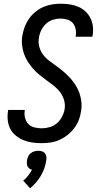

<svg xmlns="http://www.w3.org/2000/svg" viewBox="-20 -763 540 1034"><path d="M203 8Q178 8 153.5 4.5Q129 1 107 -8Q85 -17 66 -32Q47 -47 36 -68Q25 -89 22 -113.5Q19 -138 23 -164L24 -171H114L113 -167Q110 -147 115 -128Q120 -109 132.5 -95.5Q145 -82 164.5 -77Q184 -72 204 -72Q225 -72 246.5 -78Q268 -84 285 -98Q302 -112 313 -132.5Q324 -153 328 -174Q332 -200 325 -224Q318 -248 303.5 -267Q289 -286 270 -301Q251 -316 231.5 -330Q212 -344 193.5 -359Q175 -374 159 -392Q143 -410 130 -430.5Q117 -451 109 -474Q101 -497 98.5 -522.5Q96 -548 101 -574Q105 -597 113.5 -619.5Q122 -642 136.5 -662.5Q151 -683 170.5 -699Q190 -715 212.5 -725Q235 -735 259 -739Q283 -743 306 -743Q331 -743 355 -739.5Q379 -736 400.5 -727Q422 -718 439 -702.5Q456 -687 466.5 -666.5Q477 -646 480 -622Q483 -598 479 -573L477 -565H387L388 -570Q391 -589 387 -607.5Q383 -626 372 -639Q361 -652 342.5 -657.5Q324 -663 305 -663Q285 -663 264.5 -656.5Q244 -650 228.5 -635.5Q213 -621 203 -601.5Q193 -582 190 -562Q185 -536 191.5 -511.5Q198 -487 212.5 -468Q227 -449 246.5 -434.5Q266 -420 285.5 -406Q305 -392 323 -376.5Q341 -361 357.5 -343Q374 -325 387 -304.5Q400 -284 408 -261Q416 -238 418.5 -212.5Q421 -187 416 -161Q413 -138 403.5 -114.5Q394 -91 378.5 -71Q363 -51 342.5 -35Q322 -19 299 -9Q276 1 251.5 4.5Q227 8 203 8ZM142 251 105 210Q120 198 131.5 183Q143 168 152 151Q144 149 138 144.5Q132 140 128.5 133Q125 126 124.5 117.5Q124 109 125 101Q127 90 131.5 80Q136 70 145 62.5Q154 55 165 52Q176 49 186 49Q196 49 206 52Q216 55 222 62.5Q228 70 229.5 80Q231 90 229 101Q226 122 219 142.5Q212 163 200.5 182.5Q189 202 174.5 219Q160 236 142 251Z"/></svg>

Font: Iosevka SS18 Medium
Style: Italic
Weight: 500
Italic angle: -9°
Monospace: yes
Designer: Belleve Invis
Foundry: Belleve Invis
Version: Version 25.1.1; ttfautohint (v1.8.4)